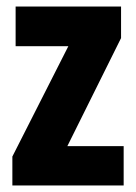

<svg xmlns="http://www.w3.org/2000/svg" viewBox="-20 -570 418 590"><path d="M360 0H18V-89L190 -428H28V-550H352V-453L187 -121H360Z"/></svg>

Font: Noto Sans ExtraCondensed ExtraBold
Style: Regular
Weight: 800
Width: 2
Designer: Monotype Design Team
Foundry: Monotype Imaging Inc.
Version: Version 2.013; ttfautohint (v1.8.4.7-5d5b)